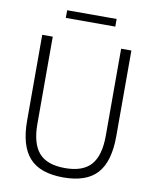

<svg xmlns="http://www.w3.org/2000/svg" viewBox="-97 -969 848 1051"><g transform="rotate(10 327.0 -443.5)"><path d="M327.5 9Q198.5 9 138.8 -57Q79 -123 79 -263.5V-740H137.5V-256Q137.5 -146.5 182.5 -94.8Q227.5 -43 327.5 -43Q427.5 -43 472.5 -94.8Q517.5 -146.5 517.5 -256V-740H574.5V-263.5Q574.5 -123 515.2 -57Q456 9 327.5 9ZM190 -853.5V-896H465V-853.5Z"/></g></svg>

Font: Encode Sans SemiCondensed SemiCondensed Light
Style: Regular
Weight: 300
Width: 4
Designer: Multiple Designers
Foundry: Impallari Type
Version: Version 3.000; ttfautohint (v1.8.3) -l 8 -r 50 -G 200 -x 14 